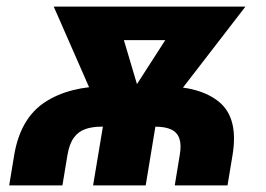

<svg xmlns="http://www.w3.org/2000/svg" viewBox="-20 -561 806 581"><path d="M7.8 0 22.9 -91.3Q41.5 -202.6 115.5 -251.5Q189.5 -300.3 306.6 -300.3H470.2Q586.4 -300.3 644.3 -251.5Q702.1 -202.6 683.6 -91.3L668.5 0H508.8L523.9 -91.8Q529.3 -122.6 522.9 -141.4Q516.6 -160.2 498.5 -168.9Q480.5 -177.7 449.7 -177.7H286.6Q259.3 -177.7 238.3 -170.4Q217.3 -163.1 203.6 -144.5Q189.9 -126 184.1 -91.8L168.9 0ZM261.7 0 301.3 -237.3H460L420.9 0ZM299.8 -182.6 142.6 -541H324.7L413.6 -242.2L387.7 -182.6ZM359.4 -182.6 355 -245.1 545.4 -541H722.7L446.3 -182.6ZM227.5 -439.5 244.1 -541H637.7L620.6 -439.5Z"/></svg>

Font: Inter 17pt ExtraBold
Style: Italic
Weight: 800
Italic angle: -9.3988°
Version: Version 4.001;git-66647c0bb